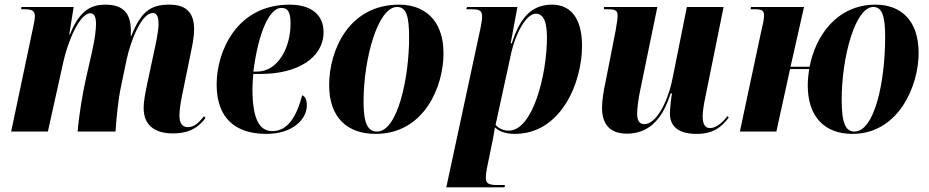

<svg xmlns="http://www.w3.org/2000/svg" viewBox="-20 -566 3996 826"><path d="M724 8C798 8 836 -21 864 -58L858 -66C840 -45 820 -19 789 -19C765 -19 752 -34 752 -70C752 -89 756 -120 763 -154L797 -320C804 -357 815 -398 815 -440C815 -517 776 -546 708 -546C626 -546 586 -514 545 -412H542C543 -419 543 -429 543 -437C542 -504 514 -546 434 -546C378 -546 324 -527 281 -418H278L297 -536H72L71 -526H87C120 -526 130 -518 130 -496C130 -481 125 -462 122 -446L28 0H186L253 -302C271 -383 321 -509 369 -509C390 -509 393 -482 393 -464C393 -439 389 -403 376 -344L348 -220C335 -161 319 -66 314 0H477C481 -63 489 -140 500 -191L525 -311C542 -389 588 -510 637 -510C660 -510 662 -482 662 -463C662 -429 649 -372 643 -345L613 -204C604 -161 598 -130 598 -101C598 -29 644 8 724 8Z M1126 10C1244 10 1300 -57 1300 -112C1300 -141 1291 -152 1280 -156C1256 -65 1218 -2 1152 -2C1098 -2 1066 -49 1066 -185C1066 -196 1068 -236 1070 -248H1104C1259 -248 1372 -317 1372 -428C1372 -502 1319 -546 1226 -546C997 -546 912 -343 912 -203C912 -56 994 10 1126 10ZM1085 -258H1070C1092 -432 1141 -532 1190 -532C1219 -532 1230 -514 1230 -464C1230 -364 1178 -258 1085 -258Z M1596 10C1805 10 1888 -194 1888 -336C1888 -485 1801 -546 1697 -546C1479 -546 1396 -347 1396 -200C1396 -59 1475 10 1596 10ZM1602 0C1563 0 1544 -34 1544 -128C1544 -312 1605 -536 1688 -536C1728 -536 1740 -497 1740 -404C1740 -232 1691 0 1602 0Z M2048 -449 1900 240H2151L2152 230H2121C2083 230 2070 224 2070 198C2070 188 2071 178 2075 157L2100 35C2104 13 2107 -1 2109 -18C2130 0 2154 10 2195 10C2395 10 2484 -213 2484 -368C2484 -493 2431 -546 2355 -546C2261 -546 2215 -482 2182 -380H2177L2206 -536H1989L1986 -526H2011C2049 -526 2054 -516 2054 -492C2054 -482 2051 -467 2048 -449ZM2169 -4C2145 -4 2124 -14 2112 -29L2180 -341C2197 -417 2242 -507 2285 -507C2314 -507 2333 -481 2333 -405C2333 -244 2272 -4 2169 -4Z M2977 10C3051 10 3085 -21 3115 -60L3110 -67C3089 -39 3061 -15 3035 -15C3014 -15 3003 -31 3003 -64C3003 -84 3007 -114 3014 -146L3093 -536H2935L2874 -232C2854 -129 2804 -32 2752 -32C2732 -32 2721 -45 2721 -78C2721 -98 2726 -139 2734 -177L2808 -536H2579L2578 -526H2598C2632 -526 2637 -517 2637 -498C2637 -486 2634 -469 2629 -437L2585 -213C2577 -179 2570 -133 2570 -102C2570 -42 2595 9 2677 9C2759 9 2826 -38 2865 -164H2871C2868 -152 2862 -97 2862 -78C2862 -33 2886 10 2977 10Z M3647 10C3844 10 3932 -194 3932 -338C3932 -485 3849 -546 3747 -546C3582 -546 3489 -414 3463 -279H3381L3439 -536H3211L3209 -526H3230C3259 -526 3267 -519 3267 -500C3267 -482 3262 -461 3255 -432L3163 0H3320L3379 -269H3461C3458 -247 3455 -223 3455 -199C3455 -59 3532 10 3647 10ZM3656 0C3618 0 3601 -36 3601 -136C3601 -323 3660 -536 3737 -536C3774 -536 3788 -499 3788 -408C3788 -209 3741 0 3656 0Z"/></svg>

Font: Noto Serif Display Condensed ExtraBold
Style: Italic
Weight: 800
Width: 3
Italic angle: -12°
Designer: Monotype Design Team
Foundry: Monotype Imaging Inc.
Version: Version 2.009